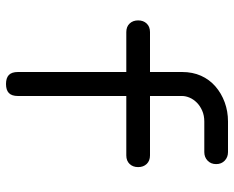

<svg xmlns="http://www.w3.org/2000/svg" viewBox="-90 -680 780 640"><g transform="rotate(90 300.0 -360.0)"><path d="M498 -391H300V-30Q300 -9 290 0.5Q280 10 260 10Q240 10 230 0.5Q220 -9 220 -30V-391H87Q69 -391 58.5 -402Q48 -413 48 -430.5Q48 -448 58.5 -459Q69 -470 87 -470H220V-577Q220 -612 232.5 -640Q245 -668 268 -688Q291 -708 321 -719Q351 -730 385 -730H487Q504 -730 515.5 -719Q527 -708 527 -690.5Q527 -673 515.5 -662Q504 -651 487 -651H385Q365 -651 349 -644Q333 -637 322 -626Q311 -615 305.5 -602Q300 -589 300 -577V-470H498Q516 -470 526.5 -459Q537 -448 537 -430.5Q537 -413 526.5 -402Q516 -391 498 -391Z"/></g></svg>

Font: Maple Mono Normal NL Light
Style: Regular
Weight: 300
Monospace: yes
Designer: subframe7536
Version: Version 7.000